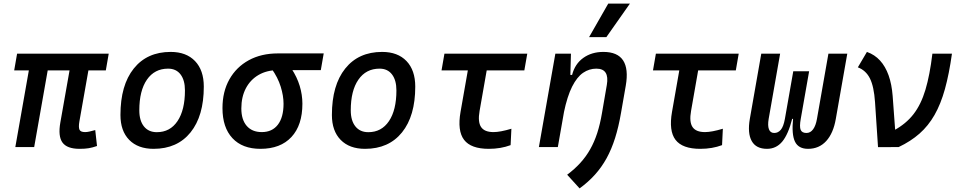

<svg xmlns="http://www.w3.org/2000/svg" viewBox="-20 -815 5313 1064"><path d="M420.9 9.8Q351.6 9.8 326.2 -25.1Q300.8 -60.1 314.5 -136.7L381.8 -517.6H486.3L419.9 -141.6Q414.6 -110.8 420.2 -96.9Q425.8 -83 451.7 -83Q463.4 -83 476.6 -86.2Q489.7 -89.4 507.8 -94.2L517.6 -5.9Q492.2 2.9 471.9 6.3Q451.7 9.8 420.9 9.8ZM58.6 -424.8 74.7 -517.6H582.5L566.4 -424.8ZM64.9 0 156.2 -517.6H260.7L169.4 0Z M831.1 9.8Q744.6 9.8 696 -39.8Q647.5 -89.4 647.5 -177.7Q647.5 -342.8 721.2 -435.1Q794.9 -527.3 925.8 -527.3Q1012.2 -527.3 1060.8 -476.6Q1109.4 -425.8 1109.4 -335Q1109.4 -172.4 1035.9 -81.3Q962.4 9.8 831.1 9.8ZM849.1 -82.5Q922.4 -82.5 963.6 -143.8Q1004.9 -205.1 1004.9 -314Q1004.9 -370.6 980.5 -402.6Q956.1 -434.6 911.6 -434.6Q836.4 -434.6 794.2 -373.5Q752 -312.5 752 -203.6Q752 -146.5 777.6 -114.5Q803.2 -82.5 849.1 -82.5Z M1423.3 9.8Q1323.2 9.8 1268.1 -49.3Q1212.9 -108.4 1212.9 -215.8Q1212.9 -307.1 1251.2 -375.2Q1289.6 -443.4 1358.6 -481.2Q1427.7 -519 1520 -519H1773.9L1757.8 -426.3H1520Q1459 -426.3 1413.3 -399.9Q1367.7 -373.5 1342.5 -325.7Q1317.4 -277.8 1317.4 -213.9Q1317.4 -151.9 1347.2 -117.4Q1377 -83 1430.7 -83Q1488.3 -83 1519.8 -124Q1551.3 -165 1551.3 -240.2Q1551.3 -284.2 1535.6 -334.7Q1520 -385.3 1484.9 -434.6H1595.2Q1626 -388.2 1640.9 -338.9Q1655.8 -289.6 1655.8 -240.2Q1655.8 -121.1 1595 -55.7Q1534.2 9.8 1423.3 9.8Z M2002.9 9.8Q1916.5 9.8 1867.9 -39.8Q1819.3 -89.4 1819.3 -177.7Q1819.3 -342.8 1893.1 -435.1Q1966.8 -527.3 2097.7 -527.3Q2184.1 -527.3 2232.7 -476.6Q2281.2 -425.8 2281.2 -335Q2281.2 -172.4 2207.8 -81.3Q2134.3 9.8 2002.9 9.8ZM2021 -82.5Q2094.2 -82.5 2135.5 -143.8Q2176.8 -205.1 2176.8 -314Q2176.8 -370.6 2152.3 -402.6Q2127.9 -434.6 2083.5 -434.6Q2008.3 -434.6 1966.1 -373.5Q1923.8 -312.5 1923.8 -203.6Q1923.8 -146.5 1949.5 -114.5Q1975.1 -82.5 2021 -82.5Z M2689 9.8Q2589.8 9.8 2551.8 -40Q2513.7 -89.8 2532.2 -195.3L2588.9 -517.6H2693.4L2637.7 -200.2Q2627 -139.6 2645.8 -111.3Q2664.6 -83 2714.8 -83Q2752 -83 2814 -101.6L2809.6 -10.7Q2754.9 9.8 2689 9.8ZM2426.8 -424.8 2442.9 -517.6H2901.9L2885.7 -424.8Z M2966.3 0 3057.6 -517.6H3144L3140.6 -394L3071.3 0ZM3323.7 -527.3Q3402.3 -527.3 3433.1 -480.2Q3463.9 -433.1 3447.8 -340.3L3421.4 -189Q3408.2 -112.3 3388.7 -50.3Q3369.1 11.7 3341.6 61.8Q3314 111.8 3277.1 152.8Q3240.2 193.8 3191.9 229L3123 153.3Q3164.1 122.6 3195.6 88.1Q3227.1 53.7 3250.2 12.9Q3273.4 -27.8 3289.6 -77.6Q3305.7 -127.4 3315.9 -188L3342.8 -344.2Q3350.6 -389.2 3336.2 -411.9Q3321.8 -434.6 3284.7 -434.6Q3245.1 -434.6 3211.4 -411.6Q3177.7 -388.7 3150.6 -335.2Q3123.5 -281.7 3104.5 -190.4L3128.9 -399.9H3150.4Q3166 -460.9 3212.4 -494.1Q3258.8 -527.3 3323.7 -527.3ZM3244.6 -609.4 3350.6 -794.9H3470.7L3340.3 -609.4Z M3860.8 9.8Q3761.7 9.8 3723.6 -40Q3685.5 -89.8 3704.1 -195.3L3760.7 -517.6H3865.2L3809.6 -200.2Q3798.8 -139.6 3817.6 -111.3Q3836.4 -83 3886.7 -83Q3923.8 -83 3985.8 -101.6L3981.4 -10.7Q3926.8 9.8 3860.8 9.8ZM3598.6 -424.8 3614.7 -517.6H4073.7L4057.6 -424.8Z M4458 9.8Q4404.8 9.8 4385.5 -30Q4366.2 -69.8 4375 -158.2H4375.5L4417.5 -156.2Q4409.7 -112.8 4417 -95.5Q4424.3 -78.1 4449.2 -78.1Q4471.2 -78.1 4486.1 -98.6Q4501 -119.1 4507.3 -156.2L4570.8 -517.6H4675.3L4611.8 -156.2Q4598.1 -76.7 4558.6 -33.4Q4519 9.8 4458 9.8ZM4230.5 9.8Q4169.9 9.8 4145.8 -33.4Q4121.6 -76.7 4135.3 -156.2L4198.7 -517.6H4303.2L4239.7 -156.2Q4233.4 -119.1 4241.2 -98.6Q4249 -78.1 4270.5 -78.1Q4292 -78.1 4306.9 -95.7Q4321.8 -113.3 4329.6 -156.2L4370.1 -158.2H4370.6Q4348.1 -69.8 4314.7 -30Q4281.2 9.8 4230.5 9.8ZM4329.6 -156.2 4376 -419.9H4463.9L4417.5 -156.2Z M4845.7 0.5 4829.1 -249Q4823.2 -335.4 4801 -380.1Q4778.8 -424.8 4733.9 -441.9L4784.2 -527.3Q4827.1 -512.2 4856.9 -479.5Q4886.7 -446.8 4904.3 -397.5Q4921.9 -348.1 4926.8 -283.2L4944.8 -38.6ZM4960 0 4845.7 0.5 4933.6 -92.3Q5000.5 -128.4 5042.2 -182.1Q5084 -235.8 5108.4 -317.4Q5132.8 -398.9 5147 -517.6H5255.4Q5239.7 -405.3 5216.6 -321.8Q5193.4 -238.3 5158.9 -178Q5124.5 -117.7 5075.7 -74.7Q5026.9 -31.7 4960 0Z"/></svg>

Font: Cascadia Mono NF
Style: Italic
Weight: 400
Italic angle: -10°
Monospace: yes
Designer: Aaron Bell
Foundry: Saja Typeworks
Version: Version 2404.023